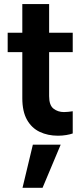

<svg xmlns="http://www.w3.org/2000/svg" viewBox="-20 -660 407 938"><path d="M335.3 -8Q322.8 -3.5 303.7 -0.3Q284.7 3 263.1 3Q213.5 3 174 -15.8Q134.5 -34.5 111.7 -75.1Q89 -115.6 89 -180.2V-405.2H17.5V-500H89V-640H220V-500H335.3V-405.2H220V-190.2Q220 -145.9 241.4 -129.2Q262.9 -112.5 292.3 -112.5Q301.3 -112.5 313.5 -113.7Q325.8 -115 335.3 -116.5ZM90 257.5 140.5 46.9H276.4L187.9 257.5Z"/></svg>

Font: Envelope Sans Variable
Style: Regular
Weight: 500
Designer: Andreas Rasmussen / Norman Anderson
Foundry: mail.de GmbH
Version: Version 1.150